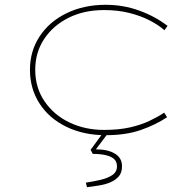

<svg xmlns="http://www.w3.org/2000/svg" viewBox="-20 -554 814 801"><path d="M421 10Q329 10 257 -25Q185 -60 145 -122Q105 -184 105 -263Q105 -341 145.5 -402.5Q186 -464 258 -499Q330 -534 421 -534Q494 -534 560.5 -510Q627 -486 679 -446L666 -428Q641 -450 604 -469Q567 -488 519.5 -500Q472 -512 414 -512Q330 -512 265.5 -479.5Q201 -447 164 -391Q127 -335 127 -263Q127 -188 166 -131Q205 -74 270 -43Q335 -12 414 -12Q476 -12 522 -22.5Q568 -33 603 -49.5Q638 -66 665 -84L677 -65Q629 -33 567 -11.5Q505 10 421 10ZM343 227 338 208Q371 203 400.5 196Q430 189 449 176Q468 163 468 140Q468 121 456.5 110Q445 99 422 93.5Q399 88 367 88L358 71L410 0H432L380 69Q430 69 459.5 87Q489 105 489 139Q489 167 475 182.5Q461 198 439.5 207Q418 216 392 220Q366 224 343 227Z"/></svg>

Font: Lexend Peta Thin
Style: Regular
Weight: 250
Version: Version 1.007